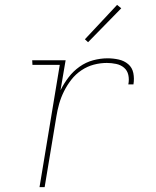

<svg xmlns="http://www.w3.org/2000/svg" viewBox="-20 -767 640 787"><path d="M142 0 225 -501H113L112 -520H249L228 -397Q242 -425 261 -450Q280 -475 306 -493.5Q332 -512 362 -520Q392 -528 421 -528Q444 -528 466.5 -523Q489 -518 505.5 -504Q522 -490 526.5 -467.5Q531 -445 527 -421H506Q510 -441 506 -459.5Q502 -478 488.5 -489.5Q475 -501 456 -505Q437 -509 418 -509Q391 -509 364.5 -502Q338 -495 314 -479Q290 -463 272.5 -440.5Q255 -418 242.5 -393Q230 -368 222.5 -341.5Q215 -315 211 -289L163 0ZM341 -594 328 -606 460 -747 477 -733Z"/></svg>

Font: Iosevka HT Thin Extended
Style: Italic
Weight: 100
Width: 7
Italic angle: -9°
Monospace: yes
Designer: Belleve Invis
Foundry: Belleve Invis
Version: Version 32.3.0; ttfautohint (v1.8.4)